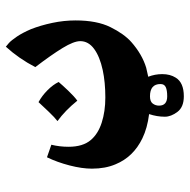

<svg xmlns="http://www.w3.org/2000/svg" viewBox="-16 -348 650 658"><g transform="rotate(-90 309.0 -19.0)"><path d="M568 -85Q568 -12 545 34.5Q522 81 494 106Q452 143 406 157Q394 160 375 164Q384 187 384 212Q384 239 372 258Q355 286 308 286Q271 286 254.5 264Q238 242 238 221Q238 194 247 167Q199 161 164 144Q100 113 75 52Q60 17 60 -29Q60 -63 71 -105.5Q82 -148 99 -183L142 -168Q135 -140 135 -109Q135 -60 158 -33Q179 -8 217.5 4.5Q256 17 304 17Q356 17 398 8Q444 -2 470.5 -21.5Q497 -41 497 -69Q497 -91 473.5 -129.5Q450 -168 408 -223Q437 -279 478 -324Q481 -322 490.5 -313.5Q500 -305 513 -285.5Q526 -266 538 -238Q551 -205 559.5 -165Q568 -125 568 -85ZM223 -147Q236 -157 256 -178Q276 -199 288 -212Q310 -200 329 -181Q348 -162 357 -143Q347 -131 327.5 -110.5Q308 -90 293 -79Q259 -121 223 -147ZM350 206Q350 170 308 170Q290 170 283 179.5Q276 189 276 201Q276 229 308 229Q329 229 339.5 224Q350 219 350 206Z"/></g></svg>

Font: Mirza
Style: Bold
Weight: 700
Designer: Arabic design by Kourosh Beigpour, Latin design by Eduardo Tunni, engineering by Lasse Fister
Version: Version 1.0010g